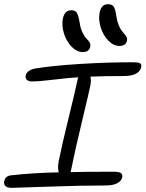

<svg xmlns="http://www.w3.org/2000/svg" viewBox="-30 -943 697 919"><path d="M542 -723.1Q513.2 -723.1 488.3 -748.8Q463.4 -774.4 451.9 -812Q440.4 -849.6 446.8 -882.8Q455.1 -922.9 486.8 -922.9Q505.4 -922.9 513.7 -911.9Q522 -900.9 526.9 -865.2Q530.3 -842.3 537.4 -824.5Q544.4 -806.6 551.8 -797.1Q559.1 -787.6 565.9 -780Q572.8 -772.5 576.2 -765.1Q579.6 -757.8 578.1 -749Q572.8 -723.1 542 -723.1ZM366.2 -693.8Q337.4 -693.8 312.5 -719.7Q287.6 -745.6 276.1 -783Q264.6 -820.3 271 -854Q279.3 -894 311 -894Q329.1 -894 336.9 -883.1Q344.7 -872.1 351.1 -835.9Q355 -807.6 365 -787.1Q375 -766.6 383.8 -758.3Q392.6 -750 398.4 -740.5Q404.3 -731 401.9 -720.2Q397.5 -693.8 366.2 -693.8ZM26.9 -43.9Q5.4 -43.9 -3.7 -52.2Q-12.7 -60.5 -9.8 -75.2Q-4.9 -101.6 24.9 -104Q121.1 -115.2 251 -118.2Q245.1 -138.2 251 -171.9Q266.6 -249.5 299.6 -383.5Q332.5 -517.6 341.8 -564Q341.8 -565.9 344.2 -573.2Q292 -569.8 224.9 -561.5Q157.7 -553.2 122.1 -553.2Q107.4 -553.2 99.1 -560.5Q90.8 -567.9 92.8 -581.1Q99.1 -607.9 139.2 -615.2Q219.2 -628.4 349.9 -636.7Q480.5 -645 606.9 -645Q631.8 -645 639.9 -640.4Q647.9 -635.7 646 -623Q637.2 -579.1 562 -579.1Q467.3 -579.1 402.8 -576.2Q407.2 -558.6 402.8 -535.2Q397.5 -507.3 363.8 -367.7Q330.1 -228 309.1 -124Q308.1 -122.1 308.1 -119.1Q373 -121.1 514.2 -121.1Q540 -121.1 548.8 -114.5Q557.6 -107.9 555.2 -95.2Q552.2 -77.6 532 -66.4Q511.7 -55.2 476.1 -55.2Q356.9 -55.2 201.9 -49.6Q46.9 -43.9 26.9 -43.9Z"/></svg>

Font: Shantell Sans Irregular
Style: Italic
Weight: 300
Italic angle: -11.31°
Designer: Stephen Nixon, Anya Danilova, Shantell Martin
Foundry: Arrow Type
Version: Version 1.006;[9816181b4]